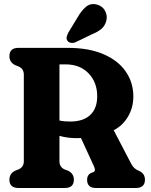

<svg xmlns="http://www.w3.org/2000/svg" viewBox="-20 -939 755 959"><path d="M646 -457Q646 -402.5 619.8 -357.2Q593.5 -312 548 -288.5L634.5 -122.5Q642.5 -107.5 650.8 -99.8Q659 -92 675.5 -85Q704 -72 704 -41.5Q704 0 658.5 0H459Q415 0 415 -41.5Q415 -64 432.5 -74L447.5 -80Q459.5 -86 449.5 -108L384.5 -249.5Q373.5 -249 361 -249Q339 -249 317.5 -252Q296 -255 277 -260.5V-133.5Q277 -105.5 301 -93.5L320.5 -86Q349 -71.5 349 -41.5Q349 0 303.5 0H72.5Q27 0 27 -41.5Q27 -71.5 55 -86L74 -93.5Q99 -105.5 99 -133.5V-566.5Q99 -594.5 74 -606.5L55 -614Q27 -628.5 27 -658.5Q27 -700 72.5 -700H317Q424 -700 497.2 -668.2Q570.5 -636.5 608.2 -581.5Q646 -526.5 646 -457ZM277 -617.5V-337Q290.5 -334 304 -333Q317.5 -332 331 -332Q396 -332 430.8 -364.8Q465.5 -397.5 465.5 -458.5Q465.5 -527.5 422.5 -572.5Q379.5 -617.5 307 -617.5ZM367 -851.5Q387 -886.5 410 -905.5Q433 -924.5 465 -916Q493 -908 505.2 -884Q517.5 -860 511 -835Q504.5 -810.5 487.2 -795.2Q470 -780 436.5 -766.5L358 -728.5Q347 -723.5 335.5 -725Q324 -726.5 317.5 -734.5Q310.5 -744 313 -754.5Q315.5 -765 321.5 -776.5Z"/></svg>

Font: Fraunces 144pt S100
Style: Bold
Weight: 700
Version: Version 1.000; ttfautohint (v1.8.3)